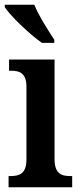

<svg xmlns="http://www.w3.org/2000/svg" viewBox="-20 -786 337 806"><path d="M156 -606H208V-619C183 -657 142 -721 124 -766H0V-756C22 -721 104 -642 156 -606ZM16 0H283V-47H273C237 -47 209 -58 209 -118V-536H18V-489H29C63 -489 91 -478 91 -422V-116C91 -58 62 -47 26 -47H16Z"/></svg>

Font: Noto Serif Tamil Condensed SemiBold
Style: Italic
Weight: 600
Width: 3
Italic angle: -12°
Designer: Indian Type Foundry, Tom Grace, and the Monotype Design Team
Foundry: Monotype Imaging Inc.
Version: Version 2.003